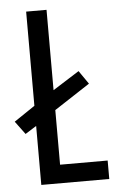

<svg xmlns="http://www.w3.org/2000/svg" viewBox="-59 -751 490 788"><g transform="rotate(-5 186.0 -357.0)"><path d="M79 0V-243L33 -214L-7 -268L79 -326V-714H163V-383L272 -452L310 -397L163 -301V-76H359V0Z"/></g></svg>

Font: Noto Sans Sinhala ExtraCondensed
Style: Regular
Weight: 400
Width: 2
Designer: Jelle Bosma - Monotype Design Team
Foundry: Monotype Imaging Inc.
Version: Version 2.006; ttfautohint (v1.8.4.7-5d5b)